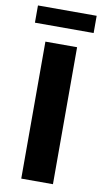

<svg xmlns="http://www.w3.org/2000/svg" viewBox="-91 -846 482 889"><g transform="rotate(10 150.5 -401.5)"><path d="M76 -644H225V0H76ZM13 -803H289V-722H13Z"/></g></svg>

Font: Montserrat Ace
Style: Bold
Weight: 700
Designer: Julieta Ulanovsky
Foundry: Julieta Ulanovsky
Version: Version 1